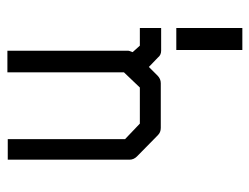

<svg xmlns="http://www.w3.org/2000/svg" viewBox="-100 -642 691 532"><g transform="rotate(90 246.0 -375.5)"><path d="M57 -701H118V-518H57ZM165 -442 189 -466Q198 -475 210 -475H334Q346 -475 354 -467L413 -409Q422 -400 422 -388V-51H365V-376L322 -417H222L180 -373V-50H120V-385Q120 -387 124 -397L106 -417H57V-476H120Q132 -476 139 -467Z"/></g></svg>

Font: IBM 3270 Semi-Condensed
Style: Condensed
Weight: 400
Monospace: yes
Version: Version 2.3.1